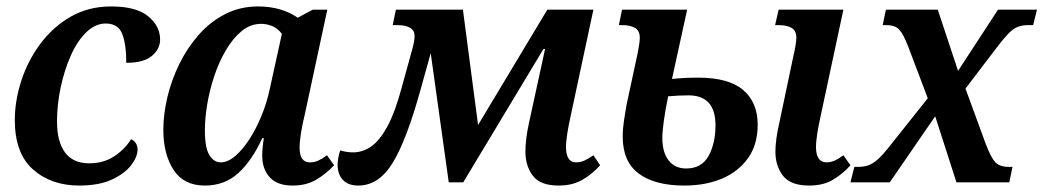

<svg xmlns="http://www.w3.org/2000/svg" viewBox="-20 -566 3239 596"><path d="M226 10Q139 10 82.5 -40Q26 -90 26 -193Q26 -254 46.5 -316.5Q67 -379 106 -431Q145 -483 200 -514.5Q255 -546 325 -546Q403 -546 440 -515.5Q477 -485 477 -443Q477 -414 451.5 -392.5Q426 -371 372 -371Q372 -428 359.5 -460.5Q347 -493 308 -493Q276 -493 248 -466Q220 -439 200 -394Q180 -349 168.5 -295.5Q157 -242 157 -189Q157 -126 182 -92.5Q207 -59 257 -59Q301 -59 334 -80.5Q367 -102 387 -134Q407 -124 407 -102Q407 -79 387 -53Q367 -27 327 -8.5Q287 10 226 10Z M616 10Q550 10 518.5 -39Q487 -88 487 -163Q487 -211 499.5 -264Q512 -317 536.5 -367Q561 -417 596.5 -457.5Q632 -498 678.5 -522Q725 -546 781 -546Q819 -546 850.5 -536.5Q882 -527 904 -511L951 -536H996L926 -210Q919 -182 914.5 -154.5Q910 -127 910 -107Q910 -62 942 -62Q956 -62 968 -67.5Q980 -73 995 -84L1017 -53Q994 -28 963 -9Q932 10 888 10Q841 10 817.5 -15.5Q794 -41 794 -83Q794 -94 795 -106Q796 -118 799 -137H794Q762 -67 719.5 -28.5Q677 10 616 10ZM665 -62Q687 -62 710 -81.5Q733 -101 754 -133.5Q775 -166 791.5 -206Q808 -246 817 -288L855 -461Q841 -479 824 -485.5Q807 -492 791 -492Q757 -492 729.5 -469Q702 -446 680.5 -409Q659 -372 644.5 -328Q630 -284 623 -240.5Q616 -197 616 -162Q616 -107 630 -84.5Q644 -62 665 -62Z M1092 10Q1061 10 1044.5 -7.5Q1028 -25 1028 -54Q1028 -75 1036 -99Q1057 -93 1076 -93Q1106 -93 1132.5 -111.5Q1159 -130 1183 -174.5Q1207 -219 1228 -298L1260 -414Q1267 -440 1267 -454Q1267 -488 1213 -488H1199L1209 -536H1417L1464 -178L1679 -536H1822L1751 -204Q1745 -177 1741 -152Q1737 -127 1737 -108Q1737 -87 1744.5 -74.5Q1752 -62 1769 -62Q1782 -62 1794 -67.5Q1806 -73 1822 -84L1843 -53Q1820 -27 1789 -8.5Q1758 10 1714 10Q1657 10 1634 -20.5Q1611 -51 1611 -95Q1611 -113 1613.5 -135Q1616 -157 1622 -184L1672 -414H1667L1418 0H1373L1317 -401L1285 -286Q1242 -131 1199 -60.5Q1156 10 1092 10Z M2492 10Q2434 10 2410.5 -20.5Q2387 -51 2387 -95Q2387 -132 2399 -184L2443 -393Q2447 -409 2449.5 -425Q2452 -441 2452 -449Q2452 -471 2437 -479.5Q2422 -488 2398 -488H2386L2397 -536H2598L2527 -204Q2521 -177 2517 -152Q2513 -127 2513 -108Q2513 -87 2521 -74.5Q2529 -62 2547 -62Q2569 -62 2598 -84L2620 -53Q2597 -27 2566.5 -8.5Q2536 10 2492 10ZM2104 10Q2013 10 1963 -27Q1913 -64 1913 -142Q1913 -166 1917 -192.5Q1921 -219 1925 -241L1959 -399Q1966 -433 1966 -449Q1966 -471 1951 -479.5Q1936 -488 1912 -488H1901L1911 -536H2113L2066 -321Q2097 -324 2116.5 -324.5Q2136 -325 2147 -325Q2242 -325 2287 -286.5Q2332 -248 2332 -179Q2332 -117 2302 -75Q2272 -33 2221 -11.5Q2170 10 2104 10ZM2110 -43Q2158 -43 2179.5 -82Q2201 -121 2201 -177Q2201 -270 2117 -270Q2087 -270 2054 -267Q2045 -223 2040.5 -190Q2036 -157 2036 -138Q2036 -93 2055.5 -68Q2075 -43 2110 -43Z M2620 0 2632 -48H2644Q2662 -48 2676 -53Q2690 -58 2705.5 -72Q2721 -86 2743 -114L2860 -261L2799 -422Q2784 -461 2771 -474.5Q2758 -488 2732 -488H2720L2730 -536H2891L2954 -346L3078 -536H3199L3187 -488H3171Q3153 -488 3139 -482.5Q3125 -477 3110 -461.5Q3095 -446 3073 -417L2977 -291L3040 -119Q3056 -77 3069.5 -62.5Q3083 -48 3111 -48H3123L3113 0H2949L2883 -205L2742 0Z"/></svg>

Font: Noto Serif SemiCondensed SemiBold
Style: Italic
Weight: 600
Width: 4
Italic angle: -12°
Designer: Monotype Design Team
Foundry: Monotype Imaging Inc.
Version: Version 2.014; ttfautohint (v1.8.4.7-5d5b)